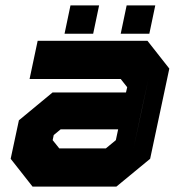

<svg xmlns="http://www.w3.org/2000/svg" viewBox="-20 -691 666 711"><path d="M100.5 0 19.5 -103 50 -245.5 174.5 -348.5H446.5L451 -368L427 -398.5H89.5L119.5 -540H526L607 -437L536 -103L411 0ZM152 -69 101 -132 121 -225 185 -278H503.5L473.5 -137L390.5 -69ZM152 -69H390.5L473.5 -137L530.5 -403L479 -467H166.5H479L530.5 -403L503.5 -278H185L121 -225L101 -132ZM199.5 -141.5H372L409 -172L417.5 -212H204.5L179 -191L175 -172ZM427 -566 449 -671H555L533 -566ZM219 -566 241 -671H347L325 -566ZM281.5 -613H281L283 -623H283.5ZM490.5 -613H490L492 -623H492.5Z"/></svg>

Font: Tourney Thin Black
Style: Italic
Weight: 900
Italic angle: -12°
Version: Version 1.015